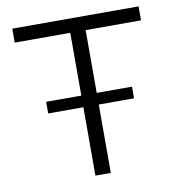

<svg xmlns="http://www.w3.org/2000/svg" viewBox="-80 -786 800 860"><g transform="rotate(-10 320.0 -356.5)"><path d="M285 0V-311H125V-364H285V-649.5H32.5V-713H607V-649.5H355V-364H515.5V-311H355V0Z"/></g></svg>

Font: Heraclito Light
Style: Regular
Weight: 300
Designer: Kostas Bartsokas (font) & Cristiano Sobral (main changes)
Foundry: Kostas Bartsokas (font) & Cristiano Sobral (main changes)
Version: Version 1.00;July 8, 2020;FontCreator 13.0.0.2655 64-bit